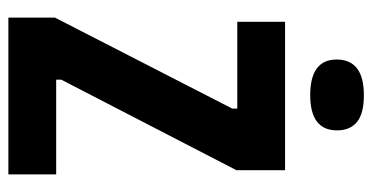

<svg xmlns="http://www.w3.org/2000/svg" viewBox="-235 -653 888 458"><g transform="rotate(90 209.0 -424.0)"><path d="M22 0V-111L239 -534V-546H32V-660H386V-544L170 -126V-114H396V0ZM207 -720Q122 -720 122 -783Q122 -848 207 -848Q251 -848 271 -831.5Q291 -815 291 -784Q291 -720 207 -720Z"/></g></svg>

Font: Bricolage Grotesque 12pt Condensed Bricolage Grotesque 10pt Condensed Regular
Style: Bold
Weight: 700
Width: 3
Designer: Mathieu Triay
Foundry: Atelier Triay
Version: Version 1.001; ttfautohint (v1.8.4.7-5d5b);gftools[0.9.33.de